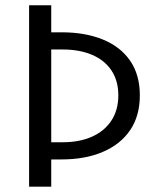

<svg xmlns="http://www.w3.org/2000/svg" viewBox="-20 -690 595 724"><path d="M89.7 13.9V-670.2H173.2V-568.2H212.3Q300.9 -568.2 367.4 -541.2Q434 -514.2 470.7 -461.1Q507.3 -408 507.3 -330.5Q507.3 -253 470.7 -199.1Q434 -145.3 367.4 -117.1Q300.9 -88.8 212.3 -88.8H173.2V13.9ZM173.2 -153.6H216Q280.1 -153.6 327.3 -174.8Q374.4 -196 400.3 -235.7Q426.2 -275.5 426.2 -330.5Q426.2 -385.5 400.3 -424.3Q374.4 -463.1 327.3 -483.2Q280.1 -503.4 216 -503.4H173.2Z"/></svg>

Font: Source Sans 3 VF
Style: Regular
Weight: 200
Designer: Paul D. Hunt
Foundry: Adobe
Version: Version 3.046;hotconv 1.0.118;makeotfexe 2.5.65603